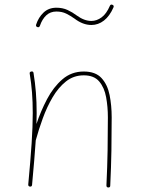

<svg xmlns="http://www.w3.org/2000/svg" viewBox="-20 -808 629 836"><path d="M103 -4.9Q112.8 -109.4 117.7 -183.8Q122.6 -258.3 122.6 -315.9Q122.6 -364.3 119.4 -405Q116.2 -445.8 109.4 -487.3Q107.9 -494.6 115.7 -496.6Q125 -498.5 126 -490.2Q132.8 -448.2 136.2 -406.5Q139.6 -364.7 139.6 -315.9Q139.6 -293 138.7 -268.1Q157.2 -323.7 184.8 -376.2Q212.4 -428.7 251.7 -462.6Q291 -496.6 344.7 -496.6Q396 -496.6 422.1 -468Q448.2 -439.5 457.3 -393.8Q466.3 -348.1 466.3 -297.4Q466.3 -223.1 465.1 -152.1Q463.9 -81.1 460 0.5Q460 8.3 451.7 8.3Q443.4 8.3 443.4 -0.5Q447.3 -82 448.5 -152.6Q449.7 -223.1 449.7 -297.4Q449.7 -342.8 442.1 -384.5Q434.6 -426.3 412.1 -453.1Q389.6 -480 344.7 -480Q300.8 -480 267.3 -453.4Q233.9 -426.8 209 -384.3Q184.1 -341.8 166.3 -292.7Q148.4 -243.7 136.2 -198.7L135.7 -197.3Q132.8 -156.2 128.9 -108.2Q125 -60.1 119.6 -2.9Q118.7 5.4 110.4 4.4Q102.5 3.4 103 -4.9ZM143.1 -689.9Q134.8 -692.9 137.2 -700.7Q147.5 -732.4 169.7 -753.4Q191.9 -774.4 225.6 -774.4Q252.9 -774.4 274.4 -764.4Q295.9 -754.4 314 -740.7Q346.7 -716.8 377.9 -716.8Q400.9 -716.8 422.1 -732.2Q443.4 -747.6 458.5 -782.7Q461.9 -790.5 469.7 -787.1Q477.5 -783.7 474.1 -775.9Q457.5 -737.8 432.6 -718.5Q407.7 -699.2 377.9 -699.2Q340.8 -699.2 304.2 -727.1Q286.6 -739.7 268.1 -748.8Q249.5 -757.8 225.6 -757.8Q199.2 -757.8 181.4 -741.2Q163.6 -724.6 153.8 -695.8Q150.9 -687.5 143.1 -689.9Z"/></svg>

Font: Mikhak Thin
Style: Regular
Weight: 100
Designer: Amin Abedi
Version: Version 3.3